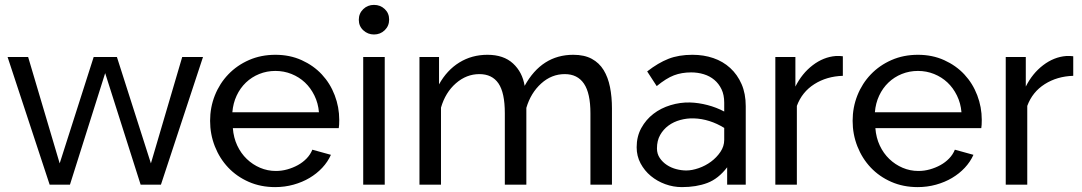

<svg xmlns="http://www.w3.org/2000/svg" viewBox="-20 -755 4424 785"><path d="M725 -522H810L638 0H555L410 -456L266 0H183L11 -522H95L224 -87L363 -522H458L597 -87Z M1105 10Q1046 10 997 -11.5Q948 -33 913 -70Q878 -107 858.5 -156.5Q839 -206 839 -261Q839 -316 858.5 -365Q878 -414 913.5 -451Q949 -488 998 -509.5Q1047 -531 1106 -531Q1165 -531 1213.5 -509Q1262 -487 1296 -450.5Q1330 -414 1348.5 -365.5Q1367 -317 1367 -265Q1367 -254 1366.5 -245Q1366 -236 1365 -231H932Q935 -192 950 -160Q965 -128 989 -105Q1013 -82 1043.5 -69Q1074 -56 1108 -56Q1132 -56 1155 -62.5Q1178 -69 1198 -80Q1218 -91 1233.5 -107Q1249 -123 1257 -143L1333 -122Q1320 -93 1297.5 -69Q1275 -45 1245.5 -27.5Q1216 -10 1180 0Q1144 10 1105 10ZM1284 -296Q1281 -333 1265.5 -364.5Q1250 -396 1226.5 -418Q1203 -440 1172 -452.5Q1141 -465 1106 -465Q1071 -465 1040 -452.5Q1009 -440 985.5 -417.5Q962 -395 947.5 -364Q933 -333 930 -296Z M1465 0V-522H1553V0ZM1571 -675Q1571 -649 1553 -631.5Q1535 -614 1509 -614Q1484 -614 1465.5 -631Q1447 -648 1447 -674Q1447 -700 1465 -717.5Q1483 -735 1509 -735Q1535 -735 1553 -718Q1571 -701 1571 -675Z M2482 0H2394V-292Q2394 -374 2367.5 -413Q2341 -452 2289 -452Q2235 -452 2192.5 -413.5Q2150 -375 2132 -314V0H2044V-292Q2044 -376 2018 -414Q1992 -452 1940 -452Q1887 -452 1844 -414.5Q1801 -377 1783 -315V0H1695V-522H1775V-410Q1807 -468 1858 -499.5Q1909 -531 1973 -531Q2039 -531 2077.5 -495.5Q2116 -460 2125 -404Q2195 -531 2324 -531Q2369 -531 2399.5 -514.5Q2430 -498 2448 -468.5Q2466 -439 2474 -399Q2482 -359 2482 -312Z M2768 10Q2733 10 2700 -2Q2667 -14 2641 -35.5Q2615 -57 2599 -87Q2583 -117 2583 -153Q2583 -197 2602 -231.5Q2621 -266 2651.5 -289.5Q2682 -313 2721.5 -325Q2761 -337 2801 -336Q2836 -335 2872.5 -325.5Q2909 -316 2941 -299V-335Q2941 -367 2930 -390Q2919 -413 2900.5 -428.5Q2882 -444 2857.5 -451.5Q2833 -459 2806 -459Q2767 -459 2735.5 -447Q2704 -435 2665 -403L2626 -463Q2671 -498 2713 -514.5Q2755 -531 2811 -531Q2857 -531 2896.5 -517.5Q2936 -504 2965.5 -477Q2995 -450 3012 -411Q3029 -372 3029 -321V0H2953V-71Q2917 -24 2872 -7Q2827 10 2768 10ZM2941 -183V-232Q2912 -250 2880.5 -260Q2849 -270 2817 -271Q2789 -272 2761.5 -264.5Q2734 -257 2713 -241.5Q2692 -226 2679 -203Q2666 -180 2666 -148Q2666 -126 2677.5 -109Q2689 -92 2706.5 -80.5Q2724 -69 2745 -63.5Q2766 -58 2786 -58Q2809 -58 2836.5 -67.5Q2864 -77 2887 -94Q2910 -111 2925.5 -134Q2941 -157 2941 -183Z M3426 -445Q3360 -443 3309.5 -411Q3259 -379 3238 -322V0H3150V-522H3232V-401Q3259 -455 3303 -488.5Q3347 -522 3397 -526Q3407 -526 3414 -526Q3421 -526 3426 -525Z M3732 10Q3673 10 3624 -11.5Q3575 -33 3540 -70Q3505 -107 3485.5 -156.5Q3466 -206 3466 -261Q3466 -316 3485.5 -365Q3505 -414 3540.5 -451Q3576 -488 3625 -509.5Q3674 -531 3733 -531Q3792 -531 3840.5 -509Q3889 -487 3923 -450.5Q3957 -414 3975.5 -365.5Q3994 -317 3994 -265Q3994 -254 3993.5 -245Q3993 -236 3992 -231H3559Q3562 -192 3577 -160Q3592 -128 3616 -105Q3640 -82 3670.5 -69Q3701 -56 3735 -56Q3759 -56 3782 -62.5Q3805 -69 3825 -80Q3845 -91 3860.5 -107Q3876 -123 3884 -143L3960 -122Q3947 -93 3924.5 -69Q3902 -45 3872.5 -27.5Q3843 -10 3807 0Q3771 10 3732 10ZM3911 -296Q3908 -333 3892.5 -364.5Q3877 -396 3853.5 -418Q3830 -440 3799 -452.5Q3768 -465 3733 -465Q3698 -465 3667 -452.5Q3636 -440 3612.5 -417.5Q3589 -395 3574.5 -364Q3560 -333 3557 -296Z M4368 -445Q4302 -443 4251.5 -411Q4201 -379 4180 -322V0H4092V-522H4174V-401Q4201 -455 4245 -488.5Q4289 -522 4339 -526Q4349 -526 4356 -526Q4363 -526 4368 -525Z"/></svg>

Font: IngvarSans
Style: Regular
Weight: 500
Version: Version 3.000